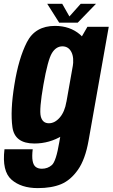

<svg xmlns="http://www.w3.org/2000/svg" viewBox="-55 -734 578 986"><path d="M139 232Q210 232 258.8 211.8Q307.5 191.5 345.2 138Q383 84.5 400 -13L503.5 -596.5H394L337 -498L249.5 -4Q233 94.5 211.5 113.5Q190 132.5 160 132.5Q141 132.5 128.8 123.5Q116.5 114.5 112.5 91.8Q108.5 69 113 32.5H-32Q-45.5 145 4 188.5Q53.5 232 139 232ZM121.5 3Q199 3 265.8 -37.8Q332.5 -78.5 345 -149.5L286 -211.5Q277.5 -160 252 -130.5Q226.5 -101 196 -101Q163.5 -101 154.5 -135.8Q145.5 -170.5 168 -299Q190.5 -427 211.8 -461.5Q233 -496 265.5 -496Q296.5 -496 311.5 -467Q326.5 -438 318 -387.5L396.5 -442Q408.5 -511.5 356.5 -556.2Q304.5 -601 227.5 -601Q126 -601 83.2 -517.5Q40.5 -434 19 -299.5Q-3 -165 8.8 -81Q20.5 3 121.5 3ZM249 -617.5H344L438 -714.5H359.5L301.5 -649.5L264.5 -714.5H187.5Z"/></svg>

Font: Anybody Condensed
Style: Bold Italic
Weight: 700
Width: 3
Italic angle: -10°
Version: Version 1.113;gftools[0.9.25]